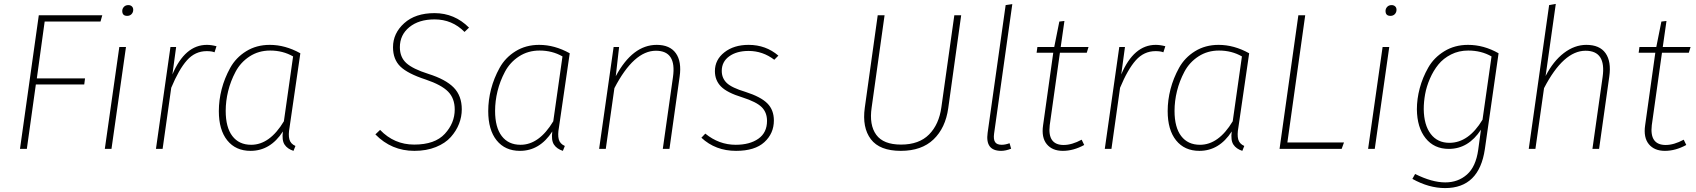

<svg xmlns="http://www.w3.org/2000/svg" viewBox="-20 -760 8655 980"><path d="M502 -682 493 -650H208L168 -360H414L410 -329H163L117 0H82L178 -682Z M629 -679Q604 -679 604 -704Q604 -716 612.5 -725Q621 -734 635 -734Q646 -734 653 -727.5Q660 -721 660 -710Q660 -697 651.5 -688Q643 -679 629 -679ZM623 -520 549 0H515L589 -520Z M1036 -531Q1059 -531 1085 -524L1075 -493Q1061 -499 1035 -499Q976 -499 934.5 -452.5Q893 -406 854 -312L810 0H776L850 -520H879L860 -380Q924 -531 1036 -531Z M1357 -531Q1436 -531 1513 -488L1458 -110Q1451 -72 1457 -49Q1463 -26 1488 -15L1478 10Q1447 0 1432.5 -22Q1418 -44 1424 -89Q1360 10 1259 10Q1183 10 1140 -43.5Q1097 -97 1097 -193Q1097 -249 1111.5 -305Q1126 -361 1155 -413.5Q1184 -466 1236.5 -498.5Q1289 -531 1357 -531ZM1359 -502Q1300 -502 1254 -472Q1208 -442 1182.5 -394Q1157 -346 1144.5 -295Q1132 -244 1132 -194Q1132 -110 1166 -65.5Q1200 -21 1262 -21Q1357 -21 1429 -141L1476 -472Q1424 -502 1359 -502Z M2198 -693Q2300 -693 2374 -619L2351 -597Q2288 -661 2198 -661Q2118 -661 2069.5 -621.5Q2021 -582 2021 -519Q2021 -468 2054 -438Q2087 -408 2166 -383Q2255 -355 2296 -313Q2337 -271 2337 -202Q2337 -164 2323 -128Q2309 -92 2281 -60.5Q2253 -29 2205 -9.5Q2157 10 2095 10Q1978 10 1896 -74L1920 -97Q1992 -22 2094 -22Q2200 -22 2250.5 -77Q2301 -132 2301 -201Q2301 -258 2267 -292.5Q2233 -327 2153 -354Q2061 -384 2023.5 -420.5Q1986 -457 1986 -519Q1986 -590 2043 -641.5Q2100 -693 2198 -693Z M2732 -531Q2811 -531 2888 -488L2833 -110Q2826 -72 2832 -49Q2838 -26 2863 -15L2853 10Q2822 0 2807.5 -22Q2793 -44 2799 -89Q2735 10 2634 10Q2558 10 2515 -43.5Q2472 -97 2472 -193Q2472 -249 2486.5 -305Q2501 -361 2530 -413.5Q2559 -466 2611.5 -498.5Q2664 -531 2732 -531ZM2734 -502Q2675 -502 2629 -472Q2583 -442 2557.5 -394Q2532 -346 2519.5 -295Q2507 -244 2507 -194Q2507 -110 2541 -65.5Q2575 -21 2637 -21Q2732 -21 2804 -141L2851 -472Q2799 -502 2734 -502Z M3332 -531Q3399 -531 3429.5 -488.5Q3460 -446 3449 -369L3397 0H3363L3415 -367Q3434 -501 3328 -501Q3215 -501 3116 -310L3072 0H3038L3112 -520H3140L3123 -371Q3209 -531 3332 -531Z M3801 -531Q3889 -531 3953 -476L3932 -455Q3873 -500 3801 -500Q3740 -500 3702 -472.5Q3664 -445 3664 -398Q3664 -361 3689.5 -336.5Q3715 -312 3785 -291Q3863 -266 3896.5 -232.5Q3930 -199 3930 -145Q3930 -79 3881.5 -34.5Q3833 10 3737 10Q3632 10 3560 -57L3580 -78Q3650 -21 3735 -21Q3807 -21 3851 -52Q3895 -83 3895 -143Q3895 -186 3868 -213Q3841 -240 3769 -263Q3691 -287 3660 -318.5Q3629 -350 3629 -397Q3629 -455 3677.5 -493Q3726 -531 3801 -531Z M4886 -682 4820 -208Q4806 -107 4745 -48.5Q4684 10 4578 10Q4470 10 4425 -49.5Q4380 -109 4394 -210L4460 -682H4495L4429 -211Q4416 -122 4452.5 -72Q4489 -22 4579 -22Q4671 -22 4722 -73.5Q4773 -125 4785 -213L4851 -682Z M5147 -739 5054 -78Q5050 -49 5059 -35Q5068 -21 5093 -21Q5111 -21 5133 -29L5141 -1Q5113 10 5090 10Q5008 10 5021 -82L5113 -734Z M5390 -491 5338 -121Q5326 -20 5409 -20Q5451 -20 5501 -47L5514 -20Q5459 10 5405 10Q5351 10 5323 -24Q5295 -58 5304 -120L5356 -491H5271L5275 -520H5361L5387 -650L5413 -653L5394 -520H5536L5527 -491Z M5879 -531Q5902 -531 5928 -524L5918 -493Q5904 -499 5878 -499Q5819 -499 5777.5 -452.5Q5736 -406 5697 -312L5653 0H5619L5693 -520H5722L5703 -380Q5767 -531 5879 -531Z M6200 -531Q6279 -531 6356 -488L6301 -110Q6294 -72 6300 -49Q6306 -26 6331 -15L6321 10Q6290 0 6275.5 -22Q6261 -44 6267 -89Q6203 10 6102 10Q6026 10 5983 -43.5Q5940 -97 5940 -193Q5940 -249 5954.5 -305Q5969 -361 5998 -413.5Q6027 -466 6079.5 -498.5Q6132 -531 6200 -531ZM6202 -502Q6143 -502 6097 -472Q6051 -442 6025.5 -394Q6000 -346 5987.5 -295Q5975 -244 5975 -194Q5975 -110 6009 -65.5Q6043 -21 6105 -21Q6200 -21 6272 -141L6319 -472Q6267 -502 6202 -502Z M6642 -682 6551 -33H6840L6828 0H6511L6607 -682Z M7077 -679Q7052 -679 7052 -704Q7052 -716 7060.5 -725Q7069 -734 7083 -734Q7094 -734 7101 -727.5Q7108 -721 7108 -710Q7108 -697 7099.5 -688Q7091 -679 7077 -679ZM7071 -520 6997 0H6963L7037 -520Z M7473 -531Q7554 -531 7629 -488L7559 1Q7530 200 7356 200Q7273 200 7189 153L7203 128Q7289 171 7357 171Q7422 171 7467.5 131Q7513 91 7525 5L7539 -98Q7475 0 7375 0Q7300 0 7256.5 -54.5Q7213 -109 7212 -202Q7212 -255 7226.5 -309.5Q7241 -364 7270 -415Q7299 -466 7352 -498.5Q7405 -531 7473 -531ZM7474 -502Q7426 -502 7386.5 -482Q7347 -462 7321.5 -430.5Q7296 -399 7278.5 -358.5Q7261 -318 7254 -279Q7247 -240 7247 -203Q7248 -122 7282.5 -76.5Q7317 -31 7378 -31Q7476 -31 7547 -149L7593 -472Q7541 -502 7474 -502Z M8077 -531Q8145 -531 8175 -488.5Q8205 -446 8194 -369L8142 0H8108L8160 -367Q8179 -501 8073 -501Q7960 -501 7861 -310L7817 0H7783L7887 -734L7921 -740L7869 -372Q7908 -448 7962.5 -489.5Q8017 -531 8077 -531Z M8463 -491 8411 -121Q8399 -20 8482 -20Q8524 -20 8574 -47L8587 -20Q8532 10 8478 10Q8424 10 8396 -24Q8368 -58 8377 -120L8429 -491H8344L8348 -520H8434L8460 -650L8486 -653L8467 -520H8609L8600 -491Z"/></svg>

Font: Fira Sans UltraLight
Style: Italic
Weight: 200
Italic angle: -8°
Designer: Carrois Corporate & Edenspiekermann AG
Foundry: Carrois Corporate GbR & Edenspiekermann AG
Version: Version 4.203;PS 004.203;hotconv 1.0.88;makeotf.lib2.5.64775